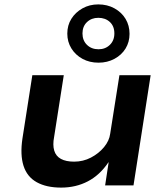

<svg xmlns="http://www.w3.org/2000/svg" viewBox="-20 -843 757 873"><path d="M258 10Q191 10 147 -14.5Q103 -39 87 -89Q71 -139 82 -213L127 -501H270L226 -220Q219 -184 226.5 -158.5Q234 -133 257 -120.5Q280 -108 317 -108Q358 -108 393.5 -126.5Q429 -145 453 -174Q477 -203 481 -235L523 -501H665L587 0H458L474 -105H473Q434 -47 379.5 -18.5Q325 10 258 10ZM428 -558Q387 -558 355 -575.5Q323 -593 304.5 -623Q286 -653 286 -690Q286 -728 304.5 -757.5Q323 -787 355 -805Q387 -823 427 -823Q468 -823 500.5 -805Q533 -787 551 -757Q569 -727 569 -689Q569 -652 551 -622.5Q533 -593 500.5 -575.5Q468 -558 428 -558ZM428 -619Q459 -619 479.5 -639Q500 -659 500 -691Q500 -724 479.5 -743Q459 -762 427 -762Q396 -762 375.5 -742.5Q355 -723 355 -691Q355 -659 375.5 -639Q396 -619 428 -619Z"/></svg>

Font: Nunito Sans 7pt SemiExpanded
Style: Bold Italic
Weight: 700
Width: 6
Italic angle: -9°
Designer: Vernon Adams
Foundry: Vernon Adams
Version: Version 3.101;gftools[0.9.27]